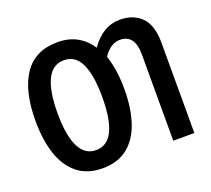

<svg xmlns="http://www.w3.org/2000/svg" viewBox="-124 -884 1157 1053"><g transform="rotate(-20 454.5 -357.5)"><path d="M565 -358Q565 -248 537.5 -165Q510 -82 452.5 -36Q395 10 306 10Q217 10 159.5 -36.5Q102 -83 74.5 -166Q47 -249 47 -359Q47 -535 111.5 -630Q176 -725 307 -725Q372 -725 420 -698.5Q468 -672 500 -623Q571 -724 670 -724Q749 -724 796 -677Q843 -630 843 -526V0H720V-503Q720 -620 633 -620Q604 -620 579 -602.5Q554 -585 536 -556Q565 -471 565 -358ZM175 -358Q175 -230 207.5 -163Q240 -96 306 -96Q436 -96 436 -358Q436 -487 404.5 -553.5Q373 -620 307 -620Q240 -620 207.5 -553Q175 -486 175 -358Z"/></g></svg>

Font: Avrile Sans Condensed SemiBold
Style: Regular
Weight: 600
Width: 3
Designer: Monotype Design Team
Foundry: Monotype Imaging Inc.
Version: Version 2.001;September 10, 2019;FontCreator 11.5.0.2425 64-